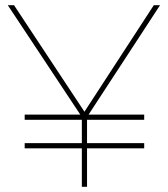

<svg xmlns="http://www.w3.org/2000/svg" viewBox="-20 -719 646 739"><path d="M321 -278H535V-258H315V-168H535V-148H315V0H295V-148H75V-168H295V-258H75V-278H289L10 -699H34L305 -289L572 -699H596Z"/></svg>

Font: Montserrat-Arabic Thin
Style: Regular
Weight: 250
Designer: Mohamed Gaber
Foundry: Kief Type Foundry
Version: Version 5.008